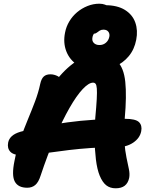

<svg xmlns="http://www.w3.org/2000/svg" viewBox="-20 -1005 807 1036"><path d="M604 11Q574 11 553.5 -5Q533 -21 518 -57Q504 -91 497.5 -144.5Q491 -198 490.5 -257Q490 -316 494 -368Q500 -432 502 -470Q504 -508 502.5 -527Q501 -546 496 -552.5Q491 -559 482 -559Q459 -559 426 -524Q393 -489 355 -422.5Q317 -356 277 -263.5Q237 -171 199 -57Q188 -22 170.5 -7Q153 8 127 8Q78 8 60 -25Q42 -58 58 -136Q70 -199 89.5 -254Q109 -309 130 -359.5Q151 -410 169 -457.5Q187 -505 197 -552Q203 -580 216 -592Q229 -604 252 -604Q272 -604 291.5 -594Q311 -584 323 -558L260 -539Q313 -617 376 -663.5Q439 -710 504 -710Q576 -710 612 -675Q648 -640 656 -563.5Q664 -487 653 -365Q647 -293 651 -241.5Q655 -190 662.5 -154.5Q670 -119 675.5 -92.5Q681 -66 677 -45Q671 -17 653 -3Q635 11 604 11ZM103 -167Q54 -167 36 -186Q18 -205 24 -236Q28 -256 44 -270.5Q60 -285 90 -294Q202 -325 342.5 -344.5Q483 -364 653 -364Q712 -364 730 -346Q748 -328 742 -297Q735 -260 699 -235.5Q663 -211 611 -211Q536 -211 471.5 -206.5Q407 -202 353 -195.5Q299 -189 254 -182.5Q209 -176 171.5 -171.5Q134 -167 103 -167ZM504 -626Q440 -626 397.5 -654.5Q355 -683 337.5 -729Q320 -775 331 -829Q337 -861 354 -889.5Q371 -918 396 -939Q421 -960 452 -972.5Q483 -985 516 -985Q551 -985 569 -964.5Q587 -944 581 -916Q577 -898 564.5 -882.5Q552 -867 530 -857Q504 -845 492.5 -831Q481 -817 479 -804Q475 -785 486 -773.5Q497 -762 517 -762Q537 -762 551.5 -774.5Q566 -787 570 -807Q573 -823 564.5 -834Q556 -845 538 -845Q526 -845 517.5 -839.5Q509 -834 502 -828.5Q495 -823 486 -823Q446 -823 433 -836Q420 -849 427 -880Q435 -922 466.5 -949.5Q498 -977 547 -977Q613 -977 654 -951.5Q695 -926 710 -883.5Q725 -841 715 -790Q705 -738 674.5 -701.5Q644 -665 599.5 -645.5Q555 -626 504 -626Z"/></svg>

Font: Shantell Sans Light
Style: Bold Italic
Weight: 700
Italic angle: -11°
Version: Version 1.011;[c5ecc13dd]